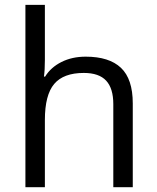

<svg xmlns="http://www.w3.org/2000/svg" viewBox="-20 -780 654 800"><path d="M452.1 0V-346.2Q452.1 -411.6 422.4 -443.8Q392.6 -476.1 329.1 -476.1Q244.6 -476.1 205.8 -430.2Q167 -384.3 167 -279.8V0H85.9V-759.8H167V-529.8Q167 -488.3 163.1 -460.9H168Q191.9 -499.5 236.1 -521.7Q280.3 -543.9 336.9 -543.9Q435.1 -543.9 484.1 -497.3Q533.2 -450.7 533.2 -349.1V0Z"/></svg>

Font: f02034202
Style: Regular
Weight: 400
Foundry: Ascender Corporation
Version: Version 1.10